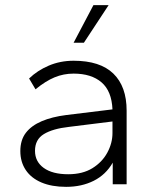

<svg xmlns="http://www.w3.org/2000/svg" viewBox="-20 -716 600 746"><path d="M237 10Q181 10 141 -7Q101 -24 80 -55.5Q59 -87 59 -129Q59 -172 80.5 -200Q102 -228 142 -245Q182 -262 237 -269L417 -291Q414 -362 374.5 -396Q335 -430 266 -430Q227 -430 192 -415.5Q157 -401 118 -369L93 -411Q125 -442 169.5 -461Q214 -480 266 -480Q369 -480 420.5 -430Q472 -380 472 -286V0H418V-84Q391 -37 344 -13.5Q297 10 237 10ZM245 -39Q301 -39 339 -62.5Q377 -86 397 -123Q417 -160 417 -199V-244L248 -223Q185 -216 150.5 -195Q116 -174 116 -130Q116 -88 150 -63.5Q184 -39 245 -39ZM266 -550 343 -696H402L306 -550Z"/></svg>

Font: Gantari Light
Style: Regular
Weight: 300
Designer: Anugrah Pasau
Foundry: Lafontype
Version: Version 1.000; ttfautohint (v1.8.3)